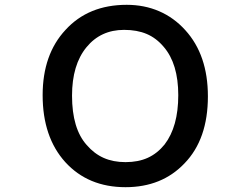

<svg xmlns="http://www.w3.org/2000/svg" viewBox="-20 -749 1040 797"><path d="M251 -76Q157 -180 157 -354Q157 -523 252 -625Q347 -729 506 -729Q579 -729 640.5 -702.5Q702 -676 749 -624Q843 -521 843 -349Q843 -171 746 -71Q652 28 501 28Q346 28 251 -76ZM340 -147Q371 -111 410.5 -93.5Q450 -76 501 -76Q554 -76 593.5 -94Q633 -112 663 -149Q720 -223 720 -354Q720 -484 660 -554Q629 -591 589 -608Q549 -625 495 -625Q398 -625 339 -553Q279 -480 279 -352Q279 -215 340 -147Z"/></svg>

Font: 寒蝉全圆体 Bold
Style: Regular
Weight: 700
Designer: Warren2060
      Designed by Motoya company      

      [Varela Round]
      Joe Prince(Latin component); Avraham Cornf
Foundry: ChillType
Version: Version 3.200